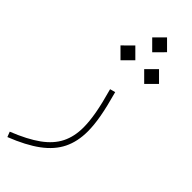

<svg xmlns="http://www.w3.org/2000/svg" viewBox="-303 -672 974 974"><g transform="rotate(45 183.5 -185.0)"><path d="M210 -260.3Q232.4 -180.7 242.2 -125.7Q252 -70.8 252 -26.9Q252 37.6 227.3 87.2Q202.6 136.7 147.9 176.3Q93.3 215.8 2.4 252L13.2 279.8Q108.9 242.2 168 198.5Q227.1 154.8 254.4 99.4Q281.7 43.9 281.7 -28.8Q281.7 -73.7 271.7 -129.6Q261.7 -185.5 238.8 -268.1ZM90.3 -454.6 143.6 -401.4 196.8 -454.6 143.6 -507.8ZM260.3 -454.6 313.5 -401.4 366.7 -454.6 313.5 -507.8ZM175.3 -597.2 228.5 -543.9 281.7 -597.2 228.5 -650.4Z"/></g></svg>

Font: Estedad-FD-VF Thin
Style: Regular
Weight: 100
Designer: Amin Abedi
Version: Version 5.0